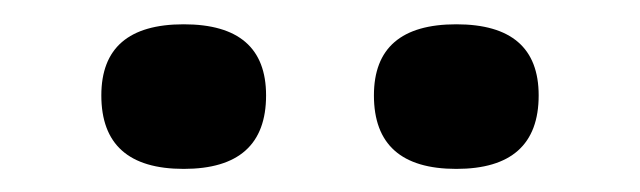

<svg xmlns="http://www.w3.org/2000/svg" viewBox="-20 -732 540 162"><path d="M135 -589.5Q65.5 -589.5 65.5 -651.5Q65.5 -711.5 135 -711.5Q204.5 -711.5 204.5 -651.5Q204.5 -589.5 135 -589.5ZM365 -589.5Q295.5 -589.5 295.5 -651.5Q295.5 -711.5 365 -711.5Q434.5 -711.5 434.5 -651.5Q434.5 -589.5 365 -589.5Z"/></svg>

Font: Newsreader 6pt Medium
Style: Regular
Weight: 500
Designer: Hugues Gentile
Foundry: Production Type
Version: Version 1.003; ttfautohint (v1.8.3)